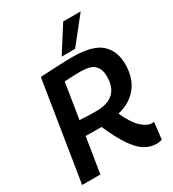

<svg xmlns="http://www.w3.org/2000/svg" viewBox="-220 -1048 1064 1178"><g transform="rotate(-30 312.0 -458.5)"><path d="M15 0 127 -701Q199 -705 254 -707.5Q309 -710 355 -710Q497 -710 556 -657.5Q615 -605 615 -511Q615 -411 564 -349Q513 -287 427 -268Q465 -184 504 -149Q543 -114 576 -114Q579 -114 583 -114.5Q587 -115 591 -115L577 4Q572 6 559 8Q546 10 539 10Q496 10 457 -13Q418 -36 379 -92.5Q340 -149 296 -249Q266 -249 239 -249Q212 -249 184 -250L144 0ZM321 -349Q397 -349 438.5 -386.5Q480 -424 480 -502Q480 -552 453 -580Q426 -608 351 -608Q329 -608 313.5 -607.5Q298 -607 281.5 -606Q265 -605 240 -604L200 -353Q226 -351 254.5 -350Q283 -349 321 -349ZM300 -745 416 -927H540L395 -745Z"/></g></svg>

Font: Georama SemiBold
Style: Italic
Weight: 600
Italic angle: -9°
Designer: Jean-Baptiste Levee
Foundry: Production Type
Version: Version 1.000